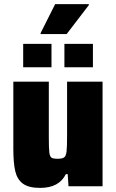

<svg xmlns="http://www.w3.org/2000/svg" viewBox="-20 -908 565 936"><path d="M45 -183V-510H218V-239Q218 -184 220.5 -164.5Q223 -145 231 -139.5Q239 -134 261 -134Q284 -134 293 -141Q302 -148 304.5 -169.5Q307 -191 307 -247V-510H480V0H314L310 -59H301Q268 8 176 8Q120 8 92 -12.5Q64 -33 54.5 -73Q45 -113 45 -183ZM93 -580V-694H231V-580ZM294 -580V-694H433V-580ZM178 -742V-747L249 -888H413V-883L305 -742Z"/></svg>

Font: Saira Semi Condensed ExtraBold
Style: Regular
Weight: 800
Width: 4
Designer: Hector Gatti with collaboration of the Omnibus-Type team
Foundry: Omnibus-Type
Version: Version 1.001; ttfautohint (v1.8)